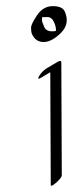

<svg xmlns="http://www.w3.org/2000/svg" viewBox="-20 -574 235 619"><path d="M188.5 -537.6Q206.5 -497.6 176.5 -468Q146.5 -438.5 120.6 -438.5Q94.7 -438.5 83 -464.4Q80.1 -471.7 80.1 -484.1Q80.1 -496.6 99.9 -525.4Q119.6 -554.2 150.1 -554.2Q180.7 -554.2 188.5 -537.6ZM160.2 -474.1Q161.6 -485.8 154.3 -502.4Q147 -519 132.8 -519Q118.7 -519 115.7 -518.6Q115.2 -515.1 115.2 -509.5Q115.2 -503.9 122.8 -486.6Q130.4 -469.2 160.2 -474.1ZM130.9 -354 165.5 -374.5Q177.2 -381.3 177.7 -373L179.2 -9.3Q179.2 -1 161.4 14.6Q143.6 30.3 143.6 22L142.1 -340.8H141.6L112.8 -323.7Q97.7 -314.5 106.7 -329.6Q115.7 -344.7 130.9 -354Z"/></svg>

Font: ML-NILA03
Style: Regular
Weight: 400
Designer: CLT@C-DIT
Version: Version ML-NILA03 1.0